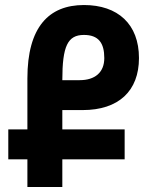

<svg xmlns="http://www.w3.org/2000/svg" viewBox="-20 -744 613 764"><path d="M89 0H228V-110H476V-229H228V-306H309C452 -306 533 -382 533 -513C533 -648 449 -724 314 -724C174 -724 89 -636 89 -432V-229H13V-110H89ZM228 -425C228 -560 249 -605 314 -605C372 -605 395 -573 395 -513C395 -455 357 -425 297 -425Z"/></svg>

Font: Noto Sans Armenian Condensed
Style: Bold
Weight: 700
Width: 3
Designer: Monotype Design Team
Foundry: Monotype Imaging Inc.
Version: Version 2.008